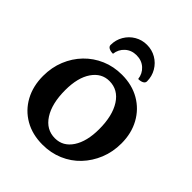

<svg xmlns="http://www.w3.org/2000/svg" viewBox="-245 -1049 1211 1211"><g transform="rotate(45 360.0 -444.0)"><path d="M339 12Q248 12 179.5 -27.5Q111 -67 73 -137Q35 -207 35 -298Q35 -374 61.5 -439Q88 -504 135 -552.5Q182 -601 245 -628Q308 -655 382 -655Q472 -655 540.5 -615.5Q609 -576 647.5 -506Q686 -436 686 -346Q686 -270 659.5 -205Q633 -140 586.5 -91Q540 -42 476.5 -15Q413 12 339 12ZM366 -72Q438 -72 480.5 -136.5Q523 -201 523 -310Q523 -430 477.5 -500.5Q432 -571 354 -571Q284 -571 240.5 -507.5Q197 -444 197 -333Q197 -213 242.5 -142.5Q288 -72 366 -72ZM360 -900Q316 -900 279 -878.5Q242 -857 220 -819.5Q198 -782 198 -737Q198 -723 212 -715.5Q226 -708 248 -708Q253 -751 284 -779Q315 -807 360 -807Q406 -807 437 -779Q468 -751 473 -708Q495 -708 509 -715.5Q523 -723 523 -737Q523 -782 501 -819.5Q479 -857 442 -878.5Q405 -900 360 -900Z"/></g></svg>

Font: Petrona ExtraBold
Style: Regular
Weight: 800
Designer: Ringo R. Seeber
Foundry: Ringo R. Seeber
Version: Version 2.001; ttfautohint (v1.8.3)